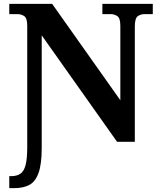

<svg xmlns="http://www.w3.org/2000/svg" viewBox="-20 -734 828 994"><path d="M28 240V178H37Q67 178 85.5 165.5Q104 153 112.5 120.5Q121 88 121 28V-600Q121 -640 105.5 -650.5Q90 -661 70 -661H28V-714H250L603 -215V-600Q603 -640 587.5 -650.5Q572 -661 552 -661H510V-714H771V-661H729Q708 -661 693 -650Q678 -639 678 -596V0H586L196 -551V31Q196 116 179.5 161.5Q163 207 131.5 223.5Q100 240 54 240Z"/></svg>

Font: NotoSerif-Bold
Style: Regular
Weight: 700
Designer: Monotype Design Team
Foundry: Monotype Imaging Inc.
Version: Version 2.007; ttfautohint (v1.8) -l 8 -r 50 -G 200 -x 14 -D